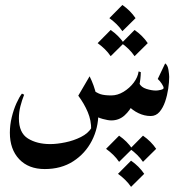

<svg xmlns="http://www.w3.org/2000/svg" viewBox="-20 -475 717 769"><path d="M537.6 -141.6Q545.4 -125.5 566.4 -118.9Q587.4 -112.3 605 -112.3Q611.8 -112.3 623.5 -115Q635.3 -117.7 635.3 -122.6Q635.3 -128.4 627.9 -139.6Q620.6 -150.9 611.8 -158.7L641.6 -221.2Q651.9 -213.9 654.8 -194.6Q657.7 -175.3 657.7 -167Q657.7 -146.5 653.8 -119.9Q649.9 -93.3 641.4 -68.1Q632.8 -43 618.7 -26.6Q604.5 -10.3 583.5 -10.3Q558.6 -10.3 534.7 -21.7Q510.7 -33.2 494.1 -51.3ZM346.7 -118.7Q366.7 -103 382.3 -97.9Q397.9 -92.8 425.8 -92.8Q450.7 -92.8 474.9 -107.4Q499 -122.1 515.6 -144Q532.2 -166 535.2 -189L543.9 -186Q543.9 -160.2 536.9 -127.2Q529.8 -94.2 515.4 -63.5Q501 -32.7 478.8 -12.7Q456.5 7.3 425.8 7.3Q413.1 7.3 391.8 1.5Q370.6 -4.4 358.4 -12.7ZM338.9 -169.4Q357.4 -132.3 365.7 -94.2Q374 -56.2 374 -22Q374 38.1 347.7 89.1Q321.3 140.1 273.2 171.1Q225.1 202.1 159.2 202.1Q94.2 202.1 56.9 162.6Q19.5 123 19.5 56.6Q19.5 25.4 27.1 -5.6Q34.7 -36.6 45.9 -61.5Q57.1 -86.4 67.9 -100.1L76.7 -95.7Q67.9 -73.7 61.8 -49.8Q55.7 -25.9 55.7 -1Q55.7 57.1 91.8 79.6Q127.9 102.1 181.2 102.1Q208 102.1 241.5 95.2Q274.9 88.4 304.2 73.7Q333.5 59.1 347.7 35.2L345.2 44.9Q345.7 7.3 331.5 -26.1Q317.4 -59.6 293.5 -91.8ZM470.2 -455.1Q502.4 -432.6 522.9 -402.3L470.2 -350.1Q460 -365.2 446.8 -378.2Q433.6 -391.1 418 -402.3ZM423.3 -355Q455.6 -332.5 476.1 -302.2L423.3 -250Q413.1 -265.1 399.9 -278.1Q386.7 -291 371.1 -302.2ZM519 -355Q551.3 -332.5 571.8 -302.2L519 -250Q508.8 -265.1 495.6 -278.1Q482.4 -291 466.8 -302.2ZM504.9 168.5Q537.1 190.9 557.6 221.2L504.9 273.4Q494.6 258.3 481.4 245.4Q468.3 232.4 452.6 221.2ZM457 68.4Q489.3 90.8 509.8 121.1L457 173.3Q446.8 158.2 433.6 145.3Q420.4 132.3 404.8 121.1ZM552.7 68.4Q585 90.8 605.5 121.1L552.7 173.3Q542.5 158.2 529.3 145.3Q516.1 132.3 500.5 121.1Z"/></svg>

Font: Lateef Medium
Style: Regular
Weight: 500
Designer: SIL International
Foundry: SIL International
Version: Version 4.200